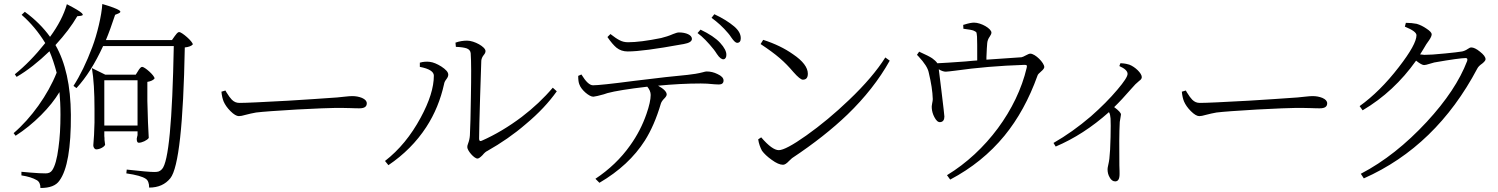

<svg xmlns="http://www.w3.org/2000/svg" viewBox="-20 -864 7484 959"><path d="M182 75C229 75 260 63 277 38C316 -15 335 -125 334 -291C333 -436 307 -552 257 -639C304 -690 340 -738 366 -783L384 -785C395 -787 396 -791 389 -798C380 -807 355 -822 314 -843C299 -790 271 -736 230 -680C197 -726 155 -768 104 -805L88 -790C134 -750 173 -703 206 -649C156 -586 105 -534 54 -493L63 -480C118 -512 172 -555 227 -608C240 -578 252 -542 263 -501C219 -390 136 -274 48 -199L58 -186C103 -215 145 -249 185 -289C224 -328 254 -366 277 -404C280 -373 282 -336 282 -291C282 -230 279 -175 272 -126C265 -70 254 -33 241 -14C234 -3 223 2 208 2C191 2 165 1 132 -2C117 -3 102 -5 87 -6V12C120 17 145 25 164 36C176 43 182 56 182 75ZM725 73C771 73 806 57 831 26C872 -26 896 -244 903 -627C922 -629 936 -634 943 -642C943 -657 888 -704 875 -704C870 -704 864 -699 857 -689C855 -687 854 -685 853 -684L839 -664H509C523 -697 538 -739 555 -790L572 -797C583 -802 584 -807 575 -813C564 -820 536 -831 491 -844C488 -788 465 -692 441 -629C412 -551 380 -486 347 -435L362 -424C411 -477 455 -547 495 -634H848C841 -259 822 -54 789 -19C777 -7 770 -5 750 -5C729 -5 684 -9 613 -17L611 2C660 9 692 18 708 29C719 36 725 51 725 73ZM461 -118C470 -118 480 -121 489 -126C498 -131 503 -136 505 -141C504 -146 503 -154 502 -165C502 -172 502 -179 501 -184V-208H667V-189C666 -187 666 -184 665 -181C664 -177 664 -174 663 -171C663 -158 666 -151 673 -151C689 -151 715 -163 723 -175C720 -218 718 -280 716 -360V-455C734 -458 746 -464 752 -472C752 -487 703 -530 690 -530C685 -530 680 -525 673 -515C672 -513 671 -511 670 -510L658 -491H506L439 -524C448 -471 452 -403 452 -319V-252C451 -207 449 -169 446 -138C446 -127 453 -118 461 -118ZM501 -463H667V-237H501Z M1173 -284C1181 -284 1192 -286 1205 -290C1224 -295 1242 -299 1259 -302C1292 -306 1359 -311 1462 -317C1562 -322 1627 -325 1657 -325C1678 -325 1703 -325 1732 -324C1752 -323 1766 -323 1775 -323C1800 -323 1812 -331 1812 -348C1812 -359 1804 -368 1788 -375C1773 -381 1757 -384 1739 -384C1731 -384 1718 -383 1700 -381C1675 -378 1652 -376 1631 -375C1589 -372 1518 -367 1419 -361C1291 -354 1210 -350 1176 -350C1161 -350 1149 -355 1138 -366C1131 -373 1122 -385 1111 -403C1109 -407 1107 -410 1106 -412L1086 -406C1088 -385 1092 -369 1097 -357C1104 -341 1115 -325 1131 -309C1148 -292 1162 -284 1173 -284Z M1920 -39C1997 -91 2060 -154 2109 -229C2152 -295 2181 -367 2198 -444C2199 -452 2203 -460 2210 -469C2216 -477 2219 -484 2219 -491C2219 -504 2207 -517 2184 -532C2163 -545 2144 -553 2127 -555C2111 -557 2094 -556 2077 -551V-530C2124 -521 2147 -506 2147 -486C2147 -427 2125 -357 2081 -276C2033 -187 1974 -115 1903 -60ZM2365 -72C2371 -72 2379 -78 2390 -89C2399 -100 2407 -107 2414 -110C2483 -149 2547 -193 2606 -244C2671 -298 2722 -353 2761 -408L2741 -426C2697 -374 2645 -325 2586 -280C2521 -231 2454 -191 2386 -161C2377 -157 2373 -161 2373 -172C2373 -205 2375 -274 2378 -379C2381 -474 2383 -534 2384 -561C2385 -571 2389 -580 2396 -589C2402 -596 2405 -602 2405 -609C2405 -630 2349 -661 2313 -661C2294 -661 2274 -658 2255 -651L2257 -630C2283 -629 2301 -626 2312 -622C2324 -617 2330 -609 2331 -598C2334 -557 2334 -484 2332 -379C2331 -291 2329 -227 2327 -188C2326 -173 2323 -160 2318 -147C2315 -140 2314 -134 2314 -129C2314 -112 2348 -72 2365 -72Z M2974 49C3073 -9 3148 -79 3201 -162C3232 -211 3259 -272 3281 -347C3284 -356 3290 -364 3299 -373C3306 -380 3310 -387 3310 -392C3310 -405 3296 -420 3267 -436C3340 -443 3411 -447 3480 -447C3499 -447 3522 -446 3549 -443C3560 -442 3568 -442 3571 -442C3586 -442 3594 -449 3594 -462C3594 -474 3584 -485 3564 -494C3546 -503 3528 -507 3510 -507C3506 -507 3499 -506 3490 -503C3467 -497 3442 -493 3414 -490C3357 -485 3268 -475 3147 -460C3033 -445 2965 -438 2942 -438C2925 -438 2906 -456 2884 -492L2868 -485C2868 -465 2870 -451 2874 -442C2883 -415 2924 -380 2944 -381C2954 -382 2971 -386 2996 -393C3004 -396 3010 -398 3014 -399C3051 -409 3118 -420 3213 -431C3224 -418 3230 -404 3230 -390C3230 -367 3223 -335 3209 -295C3190 -240 3163 -187 3127 -137C3081 -72 3023 -17 2954 29ZM3561 -594C3587 -554 3608 -566 3608 -589C3609 -606 3598 -627 3577 -650C3556 -673 3523 -695 3479 -716L3464 -699C3490 -680 3517 -652 3545 -617C3550 -611 3555 -603 3561 -594ZM3115 -607C3168 -607 3257 -619 3383 -642C3388 -643 3392 -643 3395 -644C3422 -649 3436 -657 3436 -670C3436 -689 3407 -702 3371 -702C3364 -702 3355 -699 3342 -694C3322 -685 3302 -679 3282 -674C3213 -660 3158 -653 3117 -653C3102 -653 3088 -656 3075 -663C3063 -669 3048 -679 3029 -694L3014 -679C3031 -654 3046 -637 3059 -626C3075 -613 3094 -607 3115 -607ZM3661 -650C3674 -650 3680 -658 3680 -673C3680 -694 3669 -713 3647 -732C3622 -753 3589 -774 3548 -793L3534 -775C3563 -754 3591 -729 3617 -698C3622 -693 3627 -685 3634 -675C3645 -659 3654 -651 3661 -650Z M3891 -41C3899 -41 3909 -47 3921 -60C3928 -67 3933 -71 3936 -74C4046 -147 4138 -220 4213 -292C4300 -376 4371 -466 4424 -561L4402 -577C4361 -512 4301 -441 4220 -364C4150 -297 4079 -238 4007 -187C3938 -138 3892 -114 3870 -114C3848 -114 3819 -135 3782 -178L3767 -168C3770 -147 3777 -128 3786 -111C3797 -96 3813 -81 3834 -66C3857 -49 3876 -41 3891 -41ZM3990 -466C4007 -466 4015 -476 4015 -496C4015 -527 3990 -560 3941 -593C3900 -622 3851 -646 3792 -665L3779 -644C3859 -591 3898 -557 3943 -504C3965 -479 3981 -466 3990 -466Z M4726 33C4834 -24 4924 -97 4997 -186C5065 -269 5120 -369 5162 -486C5163 -491 5169 -498 5180 -507C5191 -516 5196 -524 5196 -529C5196 -550 5151 -596 5126 -596C5121 -596 5114 -593 5103 -587C5094 -582 5087 -579 5082 -578C5037 -575 4978 -571 4907 -566C4907 -569 4907 -573 4907 -578C4908 -613 4910 -636 4911 -649C4912 -660 4916 -671 4924 -682C4929 -689 4932 -696 4932 -701C4932 -721 4881 -751 4845 -751C4834 -751 4818 -748 4796 -741C4794 -740 4792 -740 4791 -740L4792 -720H4795C4820 -717 4836 -714 4843 -711C4850 -708 4855 -705 4857 -702C4858 -699 4859 -692 4860 -681C4861 -666 4861 -626 4861 -562C4848 -561 4829 -560 4802 -557C4733 -552 4687 -549 4662 -548C4656 -557 4647 -565 4636 -573C4624 -581 4604 -591 4575 -604C4573 -605 4572 -605 4571 -606L4560 -590C4561 -589 4564 -586 4567 -583C4598 -550 4615 -523 4619 -501C4631 -451 4638 -407 4639 -369C4639 -364 4638 -357 4636 -348C4634 -337 4633 -329 4634 -324C4635 -309 4639 -294 4647 -279C4656 -262 4665 -253 4676 -254C4690 -255 4697 -265 4697 -282C4697 -287 4692 -331 4682 -413C4675 -472 4670 -507 4669 -518C4682 -510 4694 -506 4704 -506C4710 -506 4726 -508 4751 -511C4857 -526 4972 -536 5096 -540C5109 -540 5111 -538 5108 -525C5059 -316 4906 -108 4710 11Z M5550 42C5565 42 5572 30 5572 5C5572 -2 5572 -17 5571 -38C5570 -129 5570 -201 5573 -255C5574 -262 5575 -270 5577 -279C5578 -285 5579 -289 5579 -292C5579 -300 5568 -312 5545 -329C5569 -352 5598 -383 5631 -421C5640 -431 5647 -438 5651 -443C5656 -448 5663 -454 5670 -460C5679 -466 5683 -472 5683 -479C5683 -498 5650 -530 5621 -541C5612 -544 5599 -547 5582 -548C5579 -548 5577 -548 5576 -548L5571 -534C5598 -522 5612 -509 5612 -495C5612 -482 5595 -456 5561 -416C5524 -372 5480 -328 5429 -283C5367 -230 5305 -186 5242 -150L5253 -132C5345 -171 5434 -228 5519 -304C5524 -296 5526 -285 5527 -272C5528 -255 5528 -224 5527 -179C5526 -132 5524 -96 5521 -71C5520 -62 5518 -51 5515 -38C5513 -29 5512 -23 5512 -19C5512 -4 5515 9 5522 21C5529 35 5539 42 5550 42Z M5970 -284C5978 -284 5989 -286 6002 -290C6021 -295 6039 -299 6056 -302C6089 -306 6156 -311 6259 -317C6359 -322 6424 -325 6454 -325C6475 -325 6500 -325 6529 -324C6549 -323 6563 -323 6572 -323C6597 -323 6609 -331 6609 -348C6609 -359 6601 -368 6585 -375C6570 -381 6554 -384 6536 -384C6528 -384 6515 -383 6497 -381C6472 -378 6449 -376 6428 -375C6386 -372 6315 -367 6216 -361C6088 -354 6007 -350 5973 -350C5958 -350 5946 -355 5935 -366C5928 -373 5919 -385 5908 -403C5906 -407 5904 -410 5903 -412L5883 -406C5885 -385 5889 -369 5894 -357C5901 -341 5912 -325 5928 -309C5945 -292 5959 -284 5970 -284Z M6792 27C7033 -80 7222 -263 7359 -522C7363 -530 7371 -538 7384 -547C7395 -556 7400 -563 7400 -568C7400 -579 7391 -591 7372 -606C7355 -620 7340 -627 7329 -627C7324 -627 7319 -625 7312 -620C7302 -613 7292 -609 7283 -607C7266 -604 7238 -601 7198 -597C7151 -592 7116 -590 7094 -590C7091 -590 7085 -591 7076 -592C7075 -592 7074 -592 7073 -592C7084 -610 7095 -627 7104 -643C7107 -648 7112 -655 7118 -663C7127 -676 7131 -686 7131 -693C7131 -700 7122 -710 7105 -721C7089 -732 7073 -740 7056 -745C7040 -748 7022 -750 7002 -750L6997 -731C7036 -715 7055 -701 7055 -688C7055 -658 7026 -605 6967 -529C6904 -447 6838 -382 6771 -334L6786 -313C6891 -375 6980 -458 7053 -561C7072 -546 7085 -539 7093 -539C7098 -539 7108 -541 7123 -546C7132 -549 7139 -551 7144 -552C7229 -567 7282 -574 7301 -574C7309 -574 7311 -569 7308 -559C7271 -462 7204 -361 7106 -255C7003 -144 6894 -57 6777 4Z"/></svg>

Font: AllPunType Light
Style: Regular
Weight: 300
Version: 1.0